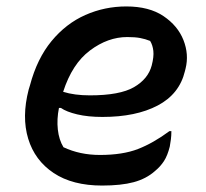

<svg xmlns="http://www.w3.org/2000/svg" viewBox="-20 -565 640 596"><path d="M372 -545Q443 -545 487.5 -515Q532 -485 549.5 -440.5Q567 -396 556 -352L554 -344Q537 -273 469.5 -237.5Q402 -202 298 -202Q253 -202 219.5 -210Q186 -218 169 -230H163Q156 -195 159.5 -163Q163 -131 177 -108Q228 -84 290 -84Q361 -84 408.5 -102.5Q456 -121 506 -158H512Q512 -144 510.5 -132.5Q509 -121 507 -110Q500 -82 489 -65Q478 -48 461 -34Q434 -10 395 0.5Q356 11 297 11Q205 11 146.5 -28Q88 -67 67.5 -134.5Q47 -202 69 -287L73 -300Q95 -383 140 -437.5Q185 -492 245 -518.5Q305 -545 372 -545ZM375 -450Q315 -450 259.5 -408.5Q204 -367 176 -280Q211 -269 259 -269Q352 -269 396 -294.5Q440 -320 451 -362Q458 -389 456 -407Q454 -425 446 -438Q431 -444 415 -447Q399 -450 375 -450Z"/></svg>

Font: Recursive Sn Csl St Med
Style: Italic
Weight: 500
Italic angle: -15°
Version: Version 1.079;hotconv 1.0.112;makeotfexe 2.5.65598; ttfautoh